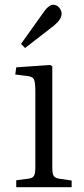

<svg xmlns="http://www.w3.org/2000/svg" viewBox="-20 -784 352 804"><path d="M48 0V-29L100 -36Q117 -38 122.5 -48Q128 -58 128 -85V-404Q128 -441 121.5 -452.5Q115 -464 93 -466L44 -472L48 -502L189 -512L199 -507V-81Q199 -57 204.5 -48Q210 -39 226 -36L280 -28V0ZM85 -583 68 -600 167 -739Q186 -764 203 -764Q218 -764 228 -752Q238 -740 238 -726Q238 -703 205 -676Z"/></svg>

Font: Literata 36pt Light
Style: Regular
Weight: 300
Designer: Latin by Veronika Burian and Jose Scaglione. Greek by Irene Vlachou. Cyrillic by Vera Evstafieva.
Foundry: TypeTogether
Version: Version 3.002